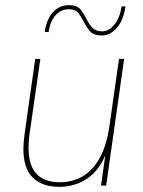

<svg xmlns="http://www.w3.org/2000/svg" viewBox="-20 -722 557 747"><path d="M211 5Q145 5 108 -30.5Q71 -66 71 -143Q71 -153 72 -166.5Q73 -180 75 -196L117 -493H137L95 -201Q93 -187 92 -171.5Q91 -156 91 -148Q91 -78 122 -45.5Q153 -13 212 -13Q263 -13 302.5 -36.5Q342 -60 368.5 -108.5Q395 -157 406 -233L443 -493H463L393 0H373L392 -134L396 -133Q368 -59 319 -27Q270 5 211 5ZM377 -584Q343 -584 329 -601.5Q315 -619 305 -639Q296 -657 284.5 -671.5Q273 -686 248 -686Q217 -686 196 -662.5Q175 -639 169 -597L154 -598Q161 -647 186 -674.5Q211 -702 248 -702Q280 -702 293 -685.5Q306 -669 316 -649Q327 -627 340 -613.5Q353 -600 378 -600Q404 -600 425.5 -627Q447 -654 453 -697H468Q461 -644 435 -614Q409 -584 377 -584Z"/></svg>

Font: Hanken Grotesk Thin
Style: Italic
Weight: 250
Italic angle: -8°
Designer: Alfredo Marco Pradil
Foundry: Hanken Design Co.
Version: Version 3.013